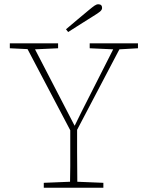

<svg xmlns="http://www.w3.org/2000/svg" viewBox="-20 -879 689 899"><path d="M26 -653V-676H252V-653L144 -648L329 -291H330L363 -358L510 -648L400 -653V-676H626V-653L539 -648L341 -271Q341 -210 341 -169Q341 -128 341.5 -96Q342 -64 342 -28L464 -23V0H185V-23L308 -28Q309 -68 309 -101.5Q309 -135 309 -174Q309 -213 309 -269L109 -649ZM289 -742Q317 -765 343.5 -788Q370 -811 395 -831Q413 -846 422.5 -852.5Q432 -859 440 -859Q458 -859 458 -842Q458 -833 448.5 -825Q439 -817 416 -803Q388 -785 358 -766.5Q328 -748 299 -729Z"/></svg>

Font: Source Serif 4 SmText ExtraLight
Style: Regular
Weight: 200
Designer: Frank Grießhammer
Foundry: Adobe
Version: Version 4.005;hotconv 1.1.0;makeotfexe 2.6.0